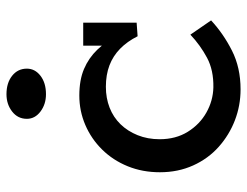

<svg xmlns="http://www.w3.org/2000/svg" viewBox="-105 -643 763 593"><g transform="rotate(-90 276.5 -346.5)"><path d="M297 15Q247 15 201.5 -2.5Q156 -20 119.5 -52.5Q83 -85 62 -131.5Q41 -178 41 -234Q41 -288 59.5 -333.5Q78 -379 111 -412.5Q144 -446 187 -464.5Q230 -483 278 -483Q326 -483 360 -468.5Q394 -454 419.5 -427.5Q445 -401 463 -363L432 -371V-471H503V-306L461 -303Q445 -335 422.5 -357Q400 -379 371 -390Q342 -401 305 -401Q270 -401 240.5 -389.5Q211 -378 189.5 -356Q168 -334 155.5 -303Q143 -272 143 -235Q143 -185 166 -148Q189 -111 225.5 -90.5Q262 -70 303 -69Q356 -68 394.5 -88.5Q433 -109 466 -140L510 -76Q469 -38 416.5 -11.5Q364 15 297 15ZM282 -586Q251 -586 228.5 -603Q206 -620 206 -645Q206 -673 228.5 -690.5Q251 -708 282 -708Q317 -708 339 -690.5Q361 -673 361 -645Q361 -620 339 -603Q317 -586 282 -586Z"/></g></svg>

Font: BioRhyme
Style: Regular
Weight: 400
Designer: Aoife Mooney
Foundry: Aoife Mooney Type
Version: Version 1.600;gftools[0.9.33]